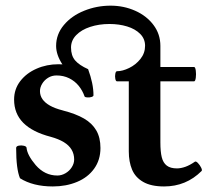

<svg xmlns="http://www.w3.org/2000/svg" viewBox="-20 -654 751 685"><path d="M51.3 -18.1Q44.4 -34.7 41 -61.5Q37.6 -88.4 37.6 -126Q37.6 -132.3 46.6 -134.3Q55.7 -136.2 64.9 -134Q74.2 -131.8 74.7 -127Q77.1 -100.6 107.4 -64.9Q139.6 -27.8 184.6 -27.8Q199.7 -27.8 213.6 -35.9Q227.5 -43.9 236.1 -57.4Q244.6 -70.8 244.6 -85Q244.6 -104.5 235.4 -120.1Q226.1 -135.7 207.5 -147Q189 -158.2 160.6 -166Q95.2 -183.1 62.7 -216.1Q30.3 -249 30.3 -298.8Q30.3 -335.9 52.2 -364.5Q74.2 -393.1 110.4 -408.9Q146.5 -424.8 188.5 -424.8Q197.8 -424.8 202.6 -424.3Q180.2 -458.5 180.2 -490.2Q180.2 -531.7 207.8 -564.7Q235.4 -597.7 280.3 -615.7Q325.2 -633.8 374.5 -633.8Q421.4 -633.8 462.2 -615.7Q502.9 -597.7 527.6 -564.9Q552.2 -532.2 552.2 -490.2V-415H672.4Q676.8 -415 678.5 -402.1Q680.2 -389.2 678.5 -376.5Q676.8 -363.8 672.4 -363.8H552.2V-146Q552.2 -112.8 557.1 -93Q562 -73.2 575 -63.2Q587.9 -53.2 611.3 -53.2Q625 -53.2 641.1 -58.8Q657.2 -64.5 675.3 -77.1Q679.2 -79.6 686 -72.5Q692.9 -65.4 697.5 -56.2Q702.1 -46.9 699.2 -43.9Q644 11.2 565.4 11.2Q519 11.2 491 -4.9Q462.9 -21 451.2 -48.8Q439.5 -76.7 439.5 -113.8V-363.8H397.5Q393.1 -363.8 391.4 -372.8Q389.6 -381.8 391.4 -390.9Q393.1 -399.9 397.5 -399.9Q417 -399.9 440.7 -411.4Q464.4 -422.9 481 -443.6Q497.6 -464.4 497.6 -490.7Q497.6 -515.6 480 -533.2Q462.4 -550.8 433.6 -559.6Q404.8 -568.4 370.6 -568.4Q333 -568.4 301.8 -558.1Q270.5 -547.9 252 -528.8Q233.4 -509.8 233.4 -484.4Q233.4 -455.6 248 -438.5Q262.7 -421.4 294.4 -407.2Q303.7 -381.8 308.6 -358.6Q313.5 -335.4 313.5 -314Q313.5 -310.1 306.2 -307.9Q298.8 -305.7 290.8 -306.4Q282.7 -307.1 281.7 -310.1Q274.4 -331.1 260.7 -347.9Q247.1 -364.7 226.8 -374.8Q206.5 -384.8 181.6 -384.8Q165 -384.8 151.6 -376.5Q138.2 -368.2 130.4 -355.2Q122.6 -342.3 122.6 -329.1Q122.6 -313 131.6 -300Q140.6 -287.1 158.4 -277.1Q176.3 -267.1 203.1 -260.3L204.6 -259.8Q250.5 -248 279.5 -231.2Q308.6 -214.4 323.5 -188.7Q338.4 -163.1 338.4 -126Q338.4 -83.5 315.9 -52.2Q293.5 -21 254.6 -4.9Q215.8 11.2 168.5 11.2Q97.7 11.2 51.3 -18.1Z"/></svg>

Font: Junicode Two Beta VF
Style: Regular
Weight: 400
Designer: Peter S. Baker
Foundry: Briery Creek Software
Version: Version 1.031 beta; ttfautohint (v1.8.1.43-b0c9)